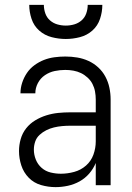

<svg xmlns="http://www.w3.org/2000/svg" viewBox="-20 -760 540 788"><path d="M208 8Q178 8 148.5 -0.5Q119 -9 98 -30.5Q77 -52 67.5 -81Q58 -110 58 -140Q58 -165 65 -189.5Q72 -214 87.5 -233.5Q103 -253 124.5 -266Q146 -279 170 -286.5Q194 -294 218.5 -296.5Q243 -299 268 -299H373V-352Q373 -368 370 -384.5Q367 -401 359.5 -415.5Q352 -430 339.5 -441.5Q327 -453 312.5 -460Q298 -467 281.5 -470Q265 -473 248 -473Q226 -473 204.5 -468.5Q183 -464 164.5 -451.5Q146 -439 135.5 -419Q125 -399 125 -377H64Q64 -399 71 -420.5Q78 -442 90.5 -460.5Q103 -479 121.5 -492.5Q140 -506 160.5 -514Q181 -522 203.5 -525Q226 -528 248 -528Q273 -528 297 -524Q321 -520 343 -510Q365 -500 383 -483.5Q401 -467 412.5 -445.5Q424 -424 429 -400Q434 -376 434 -352V0H373V-91Q363 -67 346 -47.5Q329 -28 306.5 -15.5Q284 -3 258.5 2.5Q233 8 208 8ZM230 -47Q257 -47 284.5 -54.5Q312 -62 333 -80.5Q354 -99 363.5 -125.5Q373 -152 373 -180V-244H268Q252 -244 235 -242.5Q218 -241 201.5 -237Q185 -233 170 -225.5Q155 -218 142.5 -206.5Q130 -195 124.5 -179Q119 -163 119 -146Q119 -125 127 -105Q135 -85 151 -71Q167 -57 188 -52Q209 -47 230 -47ZM250 -600Q221 -600 192 -607.5Q163 -615 141 -634.5Q119 -654 109.5 -682.5Q100 -711 100 -740H160Q160 -722 166 -705Q172 -688 185 -676.5Q198 -665 215 -660Q232 -655 250 -655Q268 -655 285 -660Q302 -665 315 -676.5Q328 -688 334 -705Q340 -722 340 -740H400Q400 -711 390.5 -682.5Q381 -654 359 -634.5Q337 -615 308 -607.5Q279 -600 250 -600Z"/></svg>

Font: Iosevka Custom Light
Style: Regular
Weight: 300
Monospace: yes
Designer: Belleve Invis
Foundry: Belleve Invis
Version: Version 27.3.5